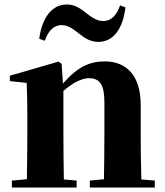

<svg xmlns="http://www.w3.org/2000/svg" viewBox="-20 -837 737 857"><path d="M516 -813C501 -769 476 -743 441 -743C408 -743 383 -765 358 -784C336 -801 312 -817 278 -817C213 -817 168 -760 155 -664L180 -655C195 -699 220 -725 255 -725C288 -725 313 -702 338 -683C359 -667 383 -650 419 -650C484 -650 528 -705 540 -804ZM611 -36C609 -94 608 -179 608 -238V-370C608 -501 543 -563 448 -563C382 -563 327 -540 261 -464L255 -552L241 -562L24 -499V-475L99 -467C101 -419 102 -386 102 -321V-238C102 -182 101 -96 100 -37L33 -31V0H322V-31L265 -36C264 -95 263 -182 263 -238V-431C306 -469 347 -488 377 -488C424 -488 446 -460 446 -382V-238C446 -180 445 -95 444 -37L381 -31V0H671V-31Z"/></svg>

Font: Noto Serif TC Black
Style: Regular
Weight: 900
Version: Version 1.001;PS 1.001;hotconv 16.6.54;makeotf.lib2.5.65590